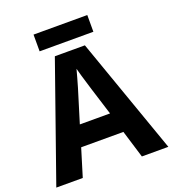

<svg xmlns="http://www.w3.org/2000/svg" viewBox="-155 -994 1000 1111"><g transform="rotate(-20 345.0 -438.5)"><path d="M527 0 475 -170H215L163 0H0L252 -717H437L690 0ZM387 -463Q382 -480 374 -506Q366 -532 358 -559Q350 -586 345 -606Q340 -586 331.5 -556.5Q323 -527 315.5 -500.5Q308 -474 304 -463L253 -297H439ZM510 -877V-774H179V-877Z"/></g></svg>

Font: Noto Sans Sundanese
Style: Bold
Weight: 700
Version: Version 2.003